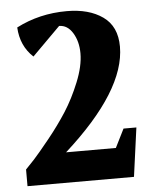

<svg xmlns="http://www.w3.org/2000/svg" viewBox="-52 -759 648 803"><g transform="rotate(-5 272.0 -357.5)"><path d="M31 0V-70Q46 -85 67.5 -108.5Q89 -132 133.5 -187Q178 -242 212 -295Q246 -348 273 -414.5Q300 -481 300 -534Q300 -584 278 -620Q256 -656 221 -656L103 -538Q50 -587 46 -665Q143 -715 258 -715Q351 -715 409 -674Q467 -633 467 -548Q467 -363 204 -127H413L452 -205H506L478 0Z"/></g></svg>

Font: Volkhov
Style: Bold
Weight: 700
Designer: Cyreal (www.cyreal.org)
Foundry: Cyreal (www.cyreal.org)
Version: Version 1.010